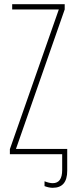

<svg xmlns="http://www.w3.org/2000/svg" viewBox="-20 -734 354 914"><path d="M300 79Q300 160 231 160Q213 160 192 152V129Q215 138 231 138Q276 138 276 75V0H27V-24L260 -689H38V-714H288V-689L56 -25H300Z"/></svg>

Font: Noto Sans Display Thin Cond
Style: Regular
Weight: 250
Width: 3
Designer: Monotype Design team
Foundry: Monotype Imaging Inc.
Version: Version 1.000